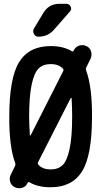

<svg xmlns="http://www.w3.org/2000/svg" viewBox="-20 -985 540 1020"><path d="M295.9 -964.8H332Q348.6 -964.8 355.5 -949.7Q362.3 -934.6 350.6 -922.9L266.6 -827.1Q234.4 -790 183.6 -790Q168 -790 160.2 -804.7Q152.3 -819.3 160.2 -833L210 -916Q239.3 -964.8 295.9 -964.8ZM249 -644.5Q210 -644.5 186 -622.1Q162.1 -599.6 148.4 -536.6Q134.8 -473.6 134.8 -365.2Q134.8 -324.2 138.7 -267.6Q138.7 -265.6 140.1 -265.1Q141.6 -264.6 142.6 -265.6L315.4 -606.4Q319.3 -614.3 314.5 -620.1Q292 -644.5 249 -644.5ZM360.4 -461.9Q360.4 -463.9 358.4 -464.4Q356.4 -464.8 355.5 -463.9L182.6 -124Q178.7 -116.2 183.6 -110.4Q206.1 -85 249 -85Q288.1 -85 312 -107.4Q335.9 -129.9 349.6 -192.9Q363.3 -255.9 363.3 -365.2Q363.3 -419.9 360.4 -461.9ZM59.6 -102.5Q63.5 -109.4 60.5 -119.1Q28.3 -207 29.3 -365.2Q29.3 -571.3 82 -655.8Q134.8 -740.2 249 -740.2Q317.4 -740.2 361.3 -712.9Q367.2 -709 371.1 -715.8L372.1 -717.8Q380.9 -736.3 400.4 -742.7Q419.9 -749 439 -740.2Q458 -731.4 463.9 -711.9Q469.7 -692.4 460.9 -672.9L438.5 -627Q434.6 -620.1 437.5 -611.3Q469.7 -523.4 468.8 -365.2Q468.8 -159.2 416 -74.7Q363.3 9.8 249 9.8Q180.7 9.8 136.7 -16.6Q130.9 -20.5 127 -13.7L126 -11.7Q117.2 6.8 97.7 12.7Q78.1 18.6 59.1 9.8Q40 1 34.2 -18.6Q28.3 -38.1 37.1 -56.6Z"/></svg>

Font: Rounded Mgen+ 2m medium
Style: Regular
Weight: 500
Designer: [Source Han Sans]
Ryoko NISHIZUKA  (kana & ideographs); Paul D. Hunt (Latin, Greek & Cyrillic); Wenlong ZHANG  (bopomofo
Version: Version 1.059.20150602